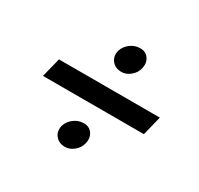

<svg xmlns="http://www.w3.org/2000/svg" viewBox="-113 -687 805 775"><g transform="rotate(30 290.0 -299.5)"><path d="M521 -255H50.7L73.2 -345H543.4ZM313.5 -427Q286.6 -428 271.5 -447Q256.3 -466 262.7 -494Q269.6 -517 290 -532.5Q310.4 -548 334.4 -548Q360.5 -549 374.6 -529.5Q388.7 -510 382.4 -483Q377.4 -459 356.9 -442.5Q336.4 -426 313.5 -427ZM267.5 -51Q240.6 -52 225.5 -71Q210.3 -90 216.7 -118Q223.6 -141 244 -156.5Q264.4 -172 288.4 -172Q314.5 -173 328.6 -153.5Q342.7 -134 336.4 -107Q331.4 -83 310.9 -66.5Q290.4 -50 267.5 -51Z"/></g></svg>

Font: Kulim Park SemiBold
Style: Italic
Weight: 600
Italic angle: -8°
Designer: Noponies / Dale Sattler
Foundry: Noponies
Version: Version 1.000; ttfautohint (v1.8.3)